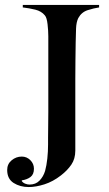

<svg xmlns="http://www.w3.org/2000/svg" viewBox="-20 -740 439 775"><path d="M96 15Q61 15 35 -1.5Q9 -18 9 -54Q9 -78 27 -93Q45 -108 68 -108Q88 -108 102.5 -93.5Q117 -79 117 -59Q117 -36 103 -25.5Q89 -15 68 -12V-9Q73 -2 82 1.5Q91 5 99 5Q124 5 139.5 -11Q155 -27 162 -50Q168 -72 171 -100Q174 -128 174 -156Q174 -162 174 -183Q174 -204 174.5 -232Q175 -260 175 -287.5Q175 -315 175 -336Q175 -357 175 -363V-594Q175 -615 172 -642Q169 -669 161 -678Q147 -695 122.5 -701Q98 -707 72 -710V-720H380V-710Q359 -707 334 -699Q309 -691 296 -667Q288 -651 287 -625Q286 -604 285.5 -569Q285 -534 284.5 -495Q284 -456 284 -421.5Q284 -387 284 -367V-132Q284 -99 268 -75.5Q252 -52 226 -32Q194 -7 159.5 4Q125 15 96 15Z"/></svg>

Font: Mulat Addis
Style: Regular
Weight: 400
Designer: Fasil fikreab
Version: Version 1.001; ttfautohint (v1.8.3)